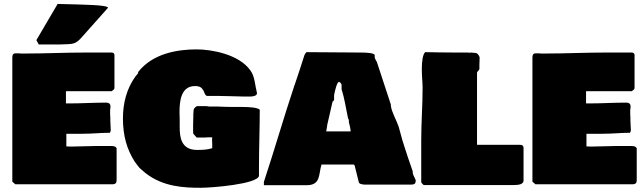

<svg xmlns="http://www.w3.org/2000/svg" viewBox="-20 -936 3186 951"><path d="M160.2 -737.3 171.9 -715.8H277.3C334 -718.8 349.6 -711.9 382.8 -749L515 -897.5C515 -912.2 380.9 -912.7 359.4 -914.1L265.4 -916.5ZM41 -630.9V-36.1L55.7 -23.4H539.1C554.7 -24.4 557.6 -32.2 557.6 -44.9V-201.2C552.7 -213.9 535.2 -212.9 521.5 -212.9H459C419.9 -212.9 375 -210 332 -210C324.2 -210 316.4 -210.9 308.6 -210.9V-273.4H386.7C436.5 -273.4 480.5 -278.3 519.5 -278.3V-277.3C524.4 -277.3 525.4 -280.3 528.3 -287.1V-299.8C528.3 -316.4 526.4 -319.3 526.4 -339.8V-353.5C526.4 -361.3 525.4 -367.2 525.4 -372.1V-390.6C525.4 -395.5 527.3 -402.3 527.3 -407.2C527.3 -418.9 523.4 -427.7 503.9 -427.7C442.4 -427.7 385.7 -423.8 328.1 -423.8H306.6V-484.4H533.2C542 -491.2 545.9 -492.2 546.9 -500V-663.1C546.9 -669.9 543 -674.8 534.2 -675.8H404.3C304.7 -675.8 204.1 -670.9 105.5 -670.9H80.1C77.1 -671.9 74.2 -671.9 69.3 -671.9H57.6C39.1 -671.9 41 -658.2 41 -630.9Z M1262.7 -64.5V-107.4C1262.7 -201.2 1266.6 -298.8 1266.6 -392.6C1255.9 -403.3 1216.8 -406.2 1178.7 -406.2H1131.8C1111.3 -406.2 1084 -407.2 1059.6 -408.2H1015.6C1010.7 -409.2 1005.9 -410.2 1001 -410.2H955.1C942.4 -402.3 938.5 -396.5 938.5 -384.8V-380.9C938.5 -376 937.5 -373 937.5 -370.1V-356.4C937.5 -341.8 936.5 -331.1 936.5 -318.4V-288.1C936.5 -283.2 936.5 -278.3 937.5 -273.4L954.1 -254.9H995.1C1000 -254.9 1005.9 -255.9 1012.7 -255.9H1031.2C1031.2 -251 1030.3 -247.1 1030.3 -244.1C1030.3 -236.3 1031.2 -231.4 1031.2 -223.6V-202.1C1006.8 -194.3 984.4 -193.4 956.1 -193.4C876 -193.4 870.1 -257.8 870.1 -306.6V-343.8C870.1 -352.5 869.1 -366.2 869.1 -378.9C869.1 -435.5 876 -509.8 946.3 -509.8C969.7 -509.8 980.5 -501 985.4 -490.2V-491.2C992.6 -481.6 992.9 -464.9 1004.9 -460.9H1058.6C1104.5 -460.9 1150.4 -458 1181.6 -458H1221.7C1230.5 -458 1252.9 -460 1252.9 -474.6C1242.1 -518 1242.5 -557.5 1219.7 -587.9C1162.1 -668.6 1024.6 -691.4 954.1 -691.4C862.3 -691.4 737.3 -672.9 664.1 -579.1V-580.1V-573.2L650.4 -556.6C607.4 -497.1 588.9 -424.8 588.9 -349.6C588.9 -263.7 608.4 -196.3 647.5 -134.8L663.1 -114.3C668 -107.4 672.9 -101.6 679.7 -96.7L700.2 -79.1C788.1 -9.8 893.6 -5.9 974.6 -5.9C1031.2 -5.9 1253.8 -24.3 1262.7 -64.5Z M1572.3 -121.1H1722.7C1735.4 -121.1 1735.4 -122.1 1738.3 -109.4L1756.8 -35.2C1758.8 -24.4 1770.5 -23.4 1785.2 -21.5H2011.7C2032.2 -21.5 2039.1 -24.4 2039.1 -43C2036.1 -53.7 2027.3 -65.4 2024.4 -78.1V-87.9V-86.9C2007.1 -136.6 1989.8 -186.8 1974 -238.1L1954.6 -308.7C1943.8 -340.8 1920 -380 1916 -412.1V-418C1892.8 -488.2 1869.8 -558.6 1846.7 -628.9C1841.8 -637.7 1836.9 -645.5 1835.9 -651.4V-664.1C1830.1 -673.8 1799.8 -675.8 1761.7 -675.8L1498.1 -677.7C1493.3 -672.9 1492.3 -670.8 1488.3 -664.1C1472.3 -614.3 1456.4 -564.5 1439.5 -515.6V-516.6C1386 -356.2 1340.2 -195.9 1287.1 -35.2V-18.6H1498C1569.3 -18.6 1557.3 -70.5 1572.3 -121.1ZM1595.7 -294.9V-293ZM1703.1 -353.5C1703.1 -349.6 1707 -345.7 1708 -341.8V-331.1C1711.9 -316.4 1716.8 -295.9 1716.8 -285.2H1595.7C1595.7 -290 1600.6 -307.6 1600.6 -316.4C1609.5 -354.7 1618.2 -393.2 1627 -431.6C1627 -433.6 1632.8 -435.5 1634.8 -441.4V-464.8C1639.7 -491.2 1649.5 -528.3 1658.2 -530.3V-531.2C1665 -528.3 1668.9 -524.4 1671.9 -516.6V-493.2C1686.5 -449.3 1693.2 -399.8 1703.1 -353.5Z M2078.1 -19.5H2526.4C2549.8 -19.5 2570.3 -23.4 2573.2 -39.1V-202.1C2573.2 -218.8 2561.5 -218.8 2549.8 -218.8H2342.8V-575.2C2342.8 -582 2353.5 -587.9 2354.5 -593.8V-615.2C2354.5 -626 2355.5 -635.7 2355.5 -646.5V-653.3C2348.6 -668.9 2342.8 -672.9 2335 -673.8C2327.1 -673.8 2317.4 -675.8 2314.5 -675.8C2312.5 -675.8 2310.5 -675.8 2309.6 -674.8C2300.8 -675.8 2292 -675.8 2284.2 -675.8H2237.3C2185.5 -675.8 2136.7 -676.8 2085.9 -677.7C2074.2 -667 2069.3 -632.8 2069.3 -593.8C2069.3 -559.6 2073.2 -524.4 2073.2 -502C2073.2 -414.1 2066.4 -328.1 2066.4 -244.1V-33.2C2073.6 -21.7 2073.6 -25.6 2078.1 -19.5Z M2617.2 -630.9V-36.1L2631.8 -23.4H3115.2C3130.9 -24.4 3133.8 -32.2 3133.8 -44.9V-201.2C3128.9 -213.9 3111.3 -212.9 3097.7 -212.9H3035.2C2996.1 -212.9 2951.2 -210 2908.2 -210C2900.4 -210 2892.6 -210.9 2884.8 -210.9V-273.4H2962.9C3012.7 -273.4 3056.6 -278.3 3095.7 -278.3V-277.3C3100.6 -277.3 3101.6 -280.3 3104.5 -287.1V-299.8C3104.5 -316.4 3102.5 -319.3 3102.5 -339.8V-353.5C3102.5 -361.3 3101.6 -367.2 3101.6 -372.1V-390.6C3101.6 -395.5 3103.5 -402.3 3103.5 -407.2C3103.5 -418.9 3099.6 -427.7 3080.1 -427.7C3018.6 -427.7 2961.9 -423.8 2904.3 -423.8H2882.8V-484.4H3109.4C3118.2 -491.2 3122.1 -492.2 3123 -500V-663.1C3123 -669.9 3119.1 -674.8 3110.4 -675.8H2980.5C2880.9 -675.8 2780.3 -670.9 2681.6 -670.9H2656.2C2653.3 -671.9 2650.4 -671.9 2645.5 -671.9H2633.8C2615.2 -671.9 2617.2 -658.2 2617.2 -630.9Z"/></svg>

Font: Bowlby One SC
Style: Regular
Weight: 400
Width: 1
Version: Version 1.2